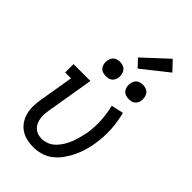

<svg xmlns="http://www.w3.org/2000/svg" viewBox="-292 -1081 1184 1184"><g transform="rotate(45 300.0 -489.0)"><path d="M248 8Q218 8 189.5 1Q161 -6 138 -22Q115 -38 99.5 -61.5Q84 -85 77 -112.5Q70 -140 70.5 -170Q71 -200 76 -230L114 -457H63V-530H210L158 -218Q155 -200 154 -182Q153 -164 156 -147Q159 -130 166 -114.5Q173 -99 185.5 -87.5Q198 -76 214.5 -70.5Q231 -65 249 -65Q274 -65 298.5 -75.5Q323 -86 341 -105Q359 -124 372.5 -146.5Q386 -169 395 -193Q404 -217 410.5 -241Q417 -265 422 -290Q431 -347 428 -403.5Q425 -460 411 -515L491 -533Q507 -471 510.5 -407.5Q514 -344 503 -278Q498 -244 488 -211Q478 -178 463 -146.5Q448 -115 427 -85.5Q406 -56 377.5 -33.5Q349 -11 315 -1.5Q281 8 248 8ZM456 -618Q441 -618 427.5 -623Q414 -628 405.5 -639.5Q397 -651 394.5 -665.5Q392 -680 395 -695Q397 -705 402 -715Q407 -725 416 -731.5Q425 -738 435.5 -740.5Q446 -743 456 -743Q471 -743 485 -737.5Q499 -732 507 -720.5Q515 -709 517.5 -694.5Q520 -680 518 -665Q516 -655 510.5 -645Q505 -635 496 -628.5Q487 -622 476.5 -620Q466 -618 456 -618ZM256 -618Q241 -618 227.5 -623Q214 -628 205.5 -639.5Q197 -651 194.5 -665.5Q192 -680 195 -695Q197 -705 202 -715Q207 -725 216 -731.5Q225 -738 235.5 -740.5Q246 -743 256 -743Q271 -743 285 -737.5Q299 -732 307 -720.5Q315 -709 317.5 -694.5Q320 -680 318 -665Q316 -655 310.5 -645Q305 -635 296 -628.5Q287 -622 276.5 -620Q266 -618 256 -618ZM362 -790 315 -840 472 -986 531 -924Z"/></g></svg>

Font: Iosevka Curly Slab Extended
Style: Italic
Weight: 400
Width: 7
Italic angle: -9°
Monospace: yes
Designer: Belleve Invis
Foundry: Belleve Invis
Version: Version 11.1.0; ttfautohint (v1.8.3)